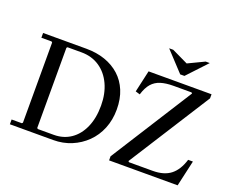

<svg xmlns="http://www.w3.org/2000/svg" viewBox="-134 -1096 1603 1324"><g transform="rotate(20 667.5 -434.0)"><path d="M363 -670Q438 -670 500 -648.5Q562 -627 607.5 -586Q653 -545 678 -485Q703 -425 703 -347Q703 -271 677 -207Q651 -143 604 -97Q557 -51 495.5 -25.5Q434 0 363 0H45V-35H120L126 -41V-629L120 -635H45V-670ZM354 -35Q425 -35 478.5 -71.5Q532 -108 562 -175.5Q592 -243 592 -335Q592 -423 560.5 -491Q529 -559 472 -597Q415 -635 339 -635H237L231 -629V-41L237 -35ZM773 0V-30L1153 -629L1147 -635H1015Q960 -635 921.5 -623Q883 -611 857.5 -582Q832 -553 816 -500L783 -510L819 -670H1281V-640L900 -41L907 -35H1080Q1163 -35 1211.5 -73Q1260 -111 1284 -190H1319L1276 0ZM1031 -725 898 -868H928L1047 -811L1166 -868H1196L1062 -725Z"/></g></svg>

Font: Brygada 1918 Medium
Style: Regular
Weight: 500
Designer: Mateusz Machalski | Borys Kosmynka | Przemek Hoffer
Foundry: NIEPODLEGLA 2018
Version: Version 3.006